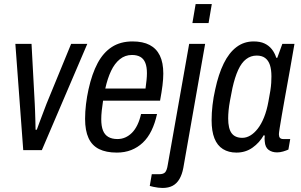

<svg xmlns="http://www.w3.org/2000/svg" viewBox="-20 -743 1490 950"><path d="M95 0 56 -526H136L152 -229Q153 -217 153.5 -194Q154 -171 155 -146Q156 -121 156 -101H162Q166 -113 175 -136.5Q184 -160 193.5 -185.5Q203 -211 210 -229L332 -526H412L187 0Z M558 12Q505 12 470 -5.5Q435 -23 418 -60Q401 -97 401 -155Q401 -190 405.5 -227.5Q410 -265 418 -301Q435 -378 463 -430.5Q491 -483 533.5 -510.5Q576 -538 636 -538Q687 -538 720.5 -520.5Q754 -503 771 -468Q788 -433 788 -379Q788 -353 784 -320.5Q780 -288 772 -245H490Q486 -219 483.5 -196Q481 -173 481 -153Q481 -119 489.5 -97.5Q498 -76 516 -65.5Q534 -55 561 -55Q582 -55 600 -63Q618 -71 633 -86Q648 -101 659.5 -124.5Q671 -148 678 -179H757Q747 -133 729.5 -97Q712 -61 686.5 -37Q661 -13 629 -0.5Q597 12 558 12ZM501 -305H700Q703 -327 705 -346Q707 -365 707 -381Q707 -412 699 -432Q691 -452 674.5 -461.5Q658 -471 633 -471Q599 -471 573 -450Q547 -429 529.5 -392Q512 -355 501 -305Z M932 -629 948 -723H1028L1012 -629ZM784 187Q775 187 762.5 185.5Q750 184 739 181.5Q728 179 721 177L731 119H767Q789 119 797.5 109Q806 99 810 73L916 -526H995L887 88Q881 120 868 142.5Q855 165 834.5 176Q814 187 784 187Z M1150 12Q1111 12 1083 -5.5Q1055 -23 1041 -58.5Q1027 -94 1027 -148Q1027 -184 1031.5 -223Q1036 -262 1045 -301Q1061 -376 1087 -429Q1113 -482 1150 -510Q1187 -538 1235 -538Q1267 -538 1288.5 -528Q1310 -518 1324.5 -500Q1339 -482 1347 -457H1352L1377 -526H1437L1415 -400Q1410 -372 1403 -333.5Q1396 -295 1388.5 -253Q1381 -211 1374.5 -173.5Q1368 -136 1364 -110.5Q1360 -85 1360 -79Q1360 -67 1365 -61Q1370 -55 1382 -55H1416L1407 -3Q1396 2 1381 6.5Q1366 11 1351 11Q1326 11 1309 -1.5Q1292 -14 1290 -43Q1289 -49 1289 -56.5Q1289 -64 1290 -72L1285 -74Q1264 -37 1229.5 -12.5Q1195 12 1150 12ZM1179 -61Q1199 -61 1218.5 -72.5Q1238 -84 1255.5 -106.5Q1273 -129 1286.5 -162.5Q1300 -196 1308 -240Q1314 -271 1317.5 -293.5Q1321 -316 1322 -333Q1323 -350 1323 -365Q1323 -399 1315.5 -421.5Q1308 -444 1292 -456Q1276 -468 1250 -468Q1221 -468 1198 -450.5Q1175 -433 1158.5 -397Q1142 -361 1130 -307Q1123 -272 1118 -245Q1113 -218 1111 -196.5Q1109 -175 1109 -157Q1109 -107 1126 -84Q1143 -61 1179 -61Z"/></svg>

Font: Archivo Condensed
Style: Italic
Weight: 400
Width: 3
Italic angle: -10°
Designer: Hector Gatti
Foundry: Omnibus-Type
Version: Version 2.001